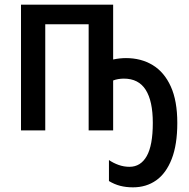

<svg xmlns="http://www.w3.org/2000/svg" viewBox="-20 -559 810 823"><path d="M465 -304Q479 -307 493 -308.5Q507 -310 520 -310Q585 -310 634.5 -280Q684 -250 712 -188.5Q740 -127 740 -32Q740 61 716 122.5Q692 184 649.5 214Q607 244 550 244Q520 244 495 237.5Q470 231 447 217V127Q466 140 488.5 148Q511 156 535 156Q583 156 609 110Q635 64 635 -32Q635 -126 604.5 -174Q574 -222 511 -222Q499 -222 487 -220Q475 -218 465 -214V0H360V-455H174V0H70V-539H465Z"/></svg>

Font: Noto Sans Display SemiCondensed Medium
Style: Regular
Weight: 500
Width: 4
Designer: Monotype Design Team
Foundry: Monotype Imaging Inc.
Version: Version 2.003